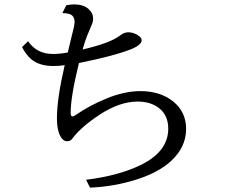

<svg xmlns="http://www.w3.org/2000/svg" viewBox="-20 -819 1040 881"><path d="M284.2 -794.9Q304.7 -798.8 319.8 -798.8Q362.3 -798.8 386.2 -777.8Q407.2 -759.3 407.2 -734.4Q407.2 -716.8 398.9 -700.7Q395 -692.9 388.7 -676.3Q382.8 -661.6 378.4 -651.4Q370.6 -631.8 358.9 -591.8Q486.8 -621.6 530.3 -655.8Q549.8 -670.9 568.4 -670.9Q594.7 -670.9 617.7 -653.8Q629.9 -644.5 629.9 -634.3Q629.9 -611.8 576.7 -591.3Q499.5 -561.5 342.3 -529.8Q304.2 -376 304.2 -300.3Q304.2 -284.7 313 -284.7Q318.4 -284.7 333 -294.9Q390.1 -334.5 467.8 -366.7Q550.8 -400.9 624.5 -400.9Q714.8 -400.9 773.9 -354Q834 -306.2 834 -227.1Q834 -143.1 763.2 -78.6Q706.5 -27.3 607.4 4.4Q505.4 37.1 393.1 42L375 5.9Q527.8 -13.2 628.9 -63.5Q752 -125 752 -228.5Q752 -289.6 710 -322.8Q670.9 -353 611.8 -353Q529.3 -353 437.5 -293Q349.6 -234.9 312 -183.1Q303.7 -170.9 288.1 -170.9Q269 -170.9 256.8 -194.3Q241.2 -223.1 241.2 -275.9Q241.2 -366.7 276.9 -520Q252.9 -516.1 225.1 -516.1Q159.7 -516.1 122.6 -547.9Q100.1 -566.9 81.1 -603L108.9 -629.9Q148.4 -571.3 223.6 -571.3Q253.4 -571.3 291 -578.1Q297.9 -609.4 306.2 -641.6Q322.3 -702.6 322.3 -717.3Q322.3 -748.5 296.4 -755.4Q284.7 -758.8 266.1 -758.8Z"/></svg>

Font: BIZ UDMincho
Style: Regular
Weight: 400
Monospace: yes
Designer: TypeBank Co., Ltd.
Foundry: Morisawa Inc.
Version: Version 1.06